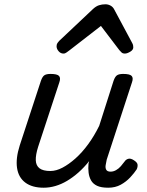

<svg xmlns="http://www.w3.org/2000/svg" viewBox="-20 -860 687 896"><path d="M184 16Q130 16 98 -8Q66 -32 59.5 -76.5Q53 -121 72 -181L171 -483Q178 -503 187.5 -509Q197 -515 216 -515Q247 -515 255.5 -505.5Q264 -496 257 -476L158 -175Q146 -137 147 -112Q148 -87 164.5 -74.5Q181 -62 215 -62Q242 -62 271.5 -77.5Q301 -93 332 -120.5Q363 -148 391.5 -187Q420 -226 443 -273L510 -483Q517 -503 526.5 -509Q536 -515 555 -515Q586 -515 594.5 -505.5Q603 -496 596 -476L478 -115Q475 -102 473 -89Q471 -76 476 -67.5Q481 -59 496 -59Q509 -59 521.5 -66Q534 -73 544 -84.5Q554 -96 562 -107Q568 -116 579 -119Q590 -122 605 -112Q621 -102 622 -91.5Q623 -81 618 -70Q607 -53 588 -32.5Q569 -12 543.5 2Q518 16 485 16Q452 16 433 7Q414 -2 405 -18Q396 -34 393.5 -54Q391 -74 393 -96L396 -108Q372 -78 346 -55Q320 -32 293 -16Q266 0 238.5 8Q211 16 184 16ZM276 -610Q263 -610 253.5 -621Q244 -632 244 -644Q244 -653 248 -659Q252 -665 256 -669L414 -818Q428 -831 442 -835.5Q456 -840 472 -840Q485 -840 496.5 -833.5Q508 -827 514 -814L596 -661Q600 -654 601 -649Q602 -644 602 -639Q602 -627 587.5 -618.5Q573 -610 563 -610Q553 -610 547.5 -615Q542 -620 537 -626L451 -739L304 -625Q298 -621 291 -615.5Q284 -610 276 -610Z"/></svg>

Font: Playwrite HR
Style: Regular
Weight: 400
Designer: Veronika Burian, José Scaglione
Foundry: TypeTogether
Version: Version 1.002